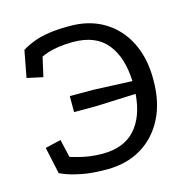

<svg xmlns="http://www.w3.org/2000/svg" viewBox="-94 -696 789 802"><g transform="rotate(-15 300.0 -294.5)"><path d="M272 15Q208 15 163.5 6Q119 -3 96 -12.5Q73 -22 73 -22L48 -138L116 -154L134 -76Q148 -72 168 -66.5Q188 -61 214.5 -57Q241 -53 272 -53Q364 -53 413 -107.5Q462 -162 469 -259L300 -252H201V-321H303L470 -314Q466 -418 418 -477Q370 -536 272 -536Q238 -536 211 -532Q184 -528 165 -522Q146 -516 134 -510L115 -426L46 -441L68 -557Q95 -573 122.5 -583Q150 -593 186 -598.5Q222 -604 273 -604Q359 -605 423 -567Q487 -529 522 -459Q557 -389 556 -295Q556 -200 520.5 -130.5Q485 -61 421.5 -23Q358 15 272 15Z"/></g></svg>

Font: Podkova
Style: Regular
Weight: 400
Designer: Ilya Yudin
Foundry: Cyreal (www.cyreal.org)
Version: Version 2.103